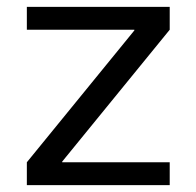

<svg xmlns="http://www.w3.org/2000/svg" viewBox="-20 -540 573 560"><path d="M58.3 0V-66.7L371.9 -451.3V-453.3H58.3V-520H475V-453.3L161.4 -68.7V-66.7H475V0Z"/></svg>

Font: M PLUS 2 Thin
Style: Regular
Weight: 100
Designer: Coji Morishita
Foundry: UNDERFOREST DESIGN
Version: Version 1.001